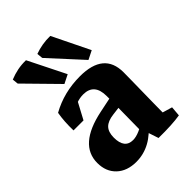

<svg xmlns="http://www.w3.org/2000/svg" viewBox="-178 -661 750 750"><g transform="rotate(-45 197.5 -286.0)"><path d="M224.6 -52.7Q224.6 -93.3 225.6 -135.5Q226.6 -177.7 226.6 -214.8V-256.8Q226.6 -326.2 166 -326.2Q127.4 -326.2 89.8 -297.9L40 -253.4Q38.6 -303.7 45.9 -344.7Q118.7 -385.3 207 -385.3Q338.9 -385.3 338.9 -275.9Q338.9 -261.7 338.4 -232.9Q337.9 -204.1 337.4 -170.7Q336.9 -137.2 336.4 -108.2Q335.9 -79.1 335.9 -64.5ZM40 -253.4 44.9 -310.1 140.1 -337.4 95.2 -253.4ZM127 7.3Q76.2 7.3 45.9 -21.2Q15.6 -49.8 15.6 -97.7Q15.6 -198.2 166 -229.5L254.9 -248L263.7 -196.3L193.8 -187.5Q161.1 -183.6 146.2 -168.2Q131.3 -152.8 131.3 -122.1Q131.3 -62 178.2 -62Q211.4 -62 262.2 -98.6L271 -71.3Q209 7.3 127 7.3ZM253.9 2.4 230.5 -67.9 335.9 -92.8V-29.8L318.4 -62L376 -44.9L372.6 -3.9Q328.6 3.4 253.9 2.4ZM275.9 -406.7 153.8 -540 151.4 -564.5Q171.4 -571.8 192.4 -575.4Q213.4 -579.1 236.8 -578.6L312 -424.8ZM143.1 -406.7 15.1 -537.1 12.7 -561.5Q34.2 -570.3 56.2 -574.7Q78.1 -579.1 102.5 -578.6L179.2 -424.8Z"/></g></svg>

Font: Markazi Text
Style: Regular
Weight: 400
Designer: Borna Izadpanah (Arabic designer), Fiona Ross (Arabic design director) and Florian Runge (Latin designer)
Foundry: Borna Izadpanah and Florian Runge
Version: Version 1.000